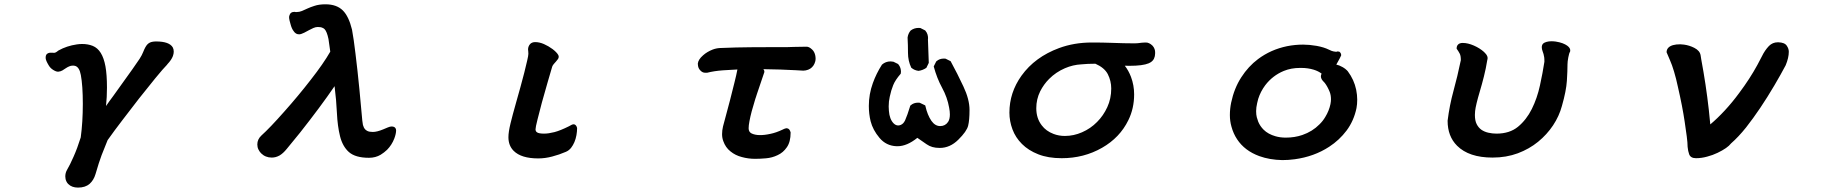

<svg xmlns="http://www.w3.org/2000/svg" viewBox="-20 -686 8540 893"><path d="M215.3 -440.9 233.4 -440.4Q239.7 -441.9 242.7 -444.3Q248.5 -448.7 252 -451.2Q290.5 -472.7 337.4 -479.5Q350.1 -481.4 362.3 -481.4Q389.2 -481.4 411.1 -472.7Q434.1 -463.4 448.7 -439.7Q463.4 -416 470.5 -377.2Q477.5 -338.4 477.5 -278.3Q477.5 -234.4 473.1 -192.9Q486.3 -212.4 506.8 -239.7Q522.9 -261.7 595.7 -363.8Q616.7 -393.1 629.4 -412.6Q640.6 -430.2 646 -444.3Q656.2 -470.2 666 -480Q675.3 -489.3 689 -491.7Q696.3 -493.2 706.1 -493.2Q767.6 -493.2 783.7 -465.3Q788.1 -457 788.1 -445.8Q788.1 -436.5 784.2 -425.3Q777.3 -407.2 759.3 -388.2Q757.8 -385.7 755.9 -383.8Q740.2 -368.2 702.1 -321.8Q627.9 -231.4 549.8 -127.9Q511.2 -77.6 480.5 -34.2Q466.3 -0.5 452.6 35.6Q440.4 67.9 424.3 123.5Q416 151.9 397 168.9Q377 186.5 342.8 186.5Q314 186.5 297.4 169.9Q292 164.6 289.1 158.2Q283.7 147.5 283.7 134.8Q283.7 118.7 291 105.5Q305.7 80.6 322.3 42.5Q339.4 4.4 355.5 -46.9Q365.2 -118.2 365.2 -202.9Q365.2 -287.6 356 -336.9Q349.1 -375 328.1 -379.9Q324.7 -380.9 320.3 -380.9Q309.1 -380.9 302.2 -377.4Q293.9 -374 286.4 -368.9Q278.8 -363.8 270.5 -358.6Q262.2 -353.5 250.5 -352.5H250Q240.7 -352.5 227.5 -360.8Q213.9 -369.1 206.1 -382.8Q193.4 -403.8 192.4 -415Q192.4 -417.5 192.4 -418.9Q192.4 -428.7 197.8 -434.6Q205.1 -440.9 215.3 -440.9Z M1458 -560.5Q1448.2 -560.5 1437.3 -555.7Q1426.3 -550.8 1417.5 -545.9Q1403.3 -538.1 1395 -533.9Q1386.7 -529.8 1381.1 -528.1Q1375.5 -526.4 1371.3 -526.4Q1367.2 -526.4 1364.5 -527.1Q1361.8 -527.8 1359.4 -528.8Q1354.5 -531.2 1350.1 -535.6L1346.7 -540Q1336.4 -552.2 1330.6 -576.2Q1328.6 -583 1326.7 -590.6Q1324.7 -598.1 1324.7 -602.1Q1324.7 -606 1324.7 -608.2Q1324.7 -610.4 1325.7 -612.8Q1330.1 -630.9 1349.6 -630.9Q1352.5 -630.9 1355.5 -629.9Q1356.4 -629.9 1358.4 -629.9Q1372.6 -629.9 1384.5 -635Q1396.5 -640.1 1410.2 -646.5Q1423.8 -652.8 1442.4 -658.7Q1463.9 -666 1493.7 -666Q1545.9 -666 1574.7 -637.2Q1602.1 -609.9 1617.2 -548.3Q1625.5 -503.4 1633.3 -437L1642.6 -357.4Q1647.5 -315.4 1651.4 -272.9Q1662.6 -148.4 1665 -126V-125.5Q1666 -114.3 1668 -105Q1671.4 -91.8 1678.7 -84Q1682.6 -80.1 1689 -76.7Q1698.2 -72.3 1713.9 -72.3Q1733.4 -72.3 1762.7 -84.5L1783.7 -93.3Q1794.4 -97.7 1800.8 -97.7Q1812 -97.7 1817.4 -92.3Q1822.3 -87.4 1822.3 -80.1Q1822.3 -64 1814 -42Q1802.7 -12.2 1780.3 10.7Q1767.1 23.4 1750.5 33.7Q1726.6 47.9 1696.3 47.9Q1632.8 47.9 1602.5 21Q1573.2 -5.4 1561.5 -52.5Q1549.8 -99.6 1547.1 -159.4Q1544.4 -219.2 1536.1 -285.2Q1470.7 -189.5 1375 -68.4Q1342.8 -28.3 1313.5 6.8Q1296.9 27.3 1280.3 37.1Q1262.7 46.9 1244.1 46.9Q1214.4 46.9 1194.3 26.9Q1187 19.5 1181.9 9Q1176.8 -1.5 1176.8 -14.2Q1176.8 -38.1 1195.8 -55.7Q1234.9 -90.8 1302.2 -167Q1366.7 -239.3 1425.3 -314.9Q1483.9 -389.6 1516.1 -445.8L1507.8 -504.4Q1500.5 -539.6 1489.3 -550.8Q1485.8 -554.2 1480 -556.6Q1472.2 -560.5 1458 -560.5Z M2469.2 -490.2Q2488.8 -490.2 2510 -481Q2531.2 -471.7 2550.3 -457.5Q2569.3 -442.9 2576.2 -430.7Q2578.6 -426.3 2578.6 -421.9Q2578.6 -417.5 2575.7 -412.1Q2571.8 -406.2 2566.2 -400.1Q2560.5 -394 2555.4 -387.9Q2550.3 -381.8 2548.3 -376L2527.3 -304.2Q2497.1 -201.2 2480 -130.4Q2470.7 -93.8 2470.7 -84Q2470.7 -80.6 2471.7 -78.1Q2472.7 -75.2 2474.1 -73.7Q2476.6 -71.8 2478 -70.3Q2486.8 -64.5 2510.7 -64.5Q2531.2 -64.5 2558.6 -71.5Q2585.9 -78.6 2626 -98.6Q2641.1 -107.9 2647.5 -107.9Q2654.8 -107.9 2659.7 -101.1Q2662.1 -98.1 2664.1 -90.8V-89.8Q2664.1 -74.7 2661.1 -57.6Q2654.8 -22.5 2636.2 1.5Q2626 14.2 2612.3 20Q2580.6 33.7 2548.3 42Q2515.6 50.8 2483.4 50.8Q2404.3 50.8 2369.1 15.6Q2344.7 -8.8 2344.7 -47.9Q2344.7 -72.3 2354.5 -112.3Q2362.8 -147 2380.9 -210.9L2400.4 -280.3Q2420.4 -352.5 2432.1 -404.8Q2437.5 -427.7 2437.5 -435.8Q2437.5 -443.8 2436.8 -448.5Q2436 -453.1 2436 -455.1Q2436 -462.4 2438 -468.3Q2440.9 -476.1 2445.8 -481.4Q2454.6 -490.2 2469.2 -490.2Z M3530.3 -364.3Q3535.2 -359.4 3535.2 -352.5V-351.1Q3502.9 -255.9 3500.7 -249.3Q3498.5 -242.7 3497.6 -239.7Q3496.6 -236.8 3495.6 -233.4Q3494.6 -230 3493.2 -226.6Q3473.1 -162.6 3465.8 -122.6Q3461.9 -102.1 3461.9 -89.4Q3461.9 -72.3 3475.6 -65.4Q3505.9 -50.8 3563.5 -63.5Q3589.4 -68.8 3619.6 -83Q3627.4 -87.4 3636.2 -89.4Q3637.7 -89.4 3639.4 -89.4Q3641.1 -89.4 3644 -88.4Q3652.8 -85.9 3657.2 -70.3V-69.3Q3657.2 -25.9 3639.6 -1Q3622.6 23.9 3596.7 35.6Q3571.3 47.9 3542.5 50.3Q3515.1 52.7 3492.2 52.7Q3460 52.7 3430.2 44.4Q3399.9 36.6 3377.4 18.1Q3354.5 0 3344.2 -29.3Q3338.4 -44.4 3338.4 -62Q3338.4 -79.6 3342.8 -98.1Q3346.2 -112.3 3355.5 -145.5Q3375 -216.3 3396 -302.2Q3404.8 -336.9 3409.7 -362.8Q3396.5 -361.8 3379.2 -361.1Q3361.8 -360.4 3341.8 -358.9Q3301.8 -356 3269 -347.7Q3265.6 -347.7 3263.4 -347.7Q3261.2 -347.7 3258.8 -347.7Q3247.1 -348.1 3237.8 -357.9Q3228.5 -367.2 3226.6 -379.4Q3225.6 -386.2 3225.6 -389.6V-390.1Q3227.5 -409.2 3250 -428.7Q3268.6 -445.3 3294.9 -455.6Q3314 -462.9 3335.9 -462.9Q3403.3 -465.8 3471.2 -466.3Q3539.1 -466.8 3578.6 -466.8Q3618.2 -466.8 3625.7 -466.8Q3633.3 -466.8 3640.6 -466.8Q3656.2 -467.3 3672.9 -467.8Q3706.1 -468.8 3731.4 -468.8Q3736.8 -468.8 3742.2 -466.3Q3747.6 -463.9 3751.7 -460.4Q3755.9 -457 3757.8 -455.1Q3767.6 -445.8 3771.5 -429.7Q3773.4 -420.9 3773.4 -413.3Q3773.4 -405.8 3771.5 -399.4Q3765.6 -377.9 3748.5 -366.7Q3743.7 -363.8 3738.8 -361.8Q3727.1 -357.4 3715.8 -357.4Q3715.3 -357.4 3681.6 -359.4Q3610.8 -363.3 3530.3 -364.3Z M4154.3 -5.9Q4152.3 -5.9 4149.9 -5.9Q4101.6 -7.8 4070.6 -44.7Q4039.6 -81.5 4029.3 -122.1Q4021 -155.8 4021 -193.4Q4021 -248 4039.6 -299.3Q4055.7 -344.2 4082 -385.3L4082.5 -385.7Q4099.1 -400.4 4122.1 -400.4Q4127.9 -400.4 4135.3 -398.9L4157.2 -388.2Q4165 -378.9 4167.7 -369.9Q4170.4 -360.8 4170.4 -352.5Q4170.4 -349.1 4169.4 -343.3Q4143.6 -313.5 4134.3 -290Q4124.5 -266.1 4118.2 -235.8Q4113.3 -214.4 4113.3 -190.9Q4113.3 -181.2 4114.3 -170.4Q4117.2 -131.3 4136.7 -111.8Q4146.5 -102.5 4157.2 -102.5Q4169.9 -102.5 4180.2 -112.3Q4185.5 -117.7 4189.5 -126Q4199.7 -148.4 4213.9 -194.8L4215.8 -196.3Q4229.5 -208.5 4250 -208.5Q4252.9 -208.5 4257.8 -208L4283.2 -195.8L4284.2 -192.4Q4293.5 -150.9 4312 -124Q4329.1 -99.6 4353 -99.6Q4376.5 -99.6 4389.6 -119.1Q4397.9 -131.8 4397.9 -153.8Q4397.9 -168 4394.5 -185.1Q4386.2 -232.9 4361.8 -277.6Q4337.4 -322.3 4322.8 -377L4334.5 -400.4L4335.9 -401.4Q4349.6 -413.6 4370.1 -413.6Q4373 -413.6 4377.9 -413.1L4401.4 -401.4Q4433.6 -342.3 4460.9 -283.7Q4489.3 -223.6 4489.3 -174.8Q4489.3 -127 4482.9 -101.6Q4476.6 -75.2 4437 -36.1Q4398.4 2 4351.1 2Q4331.1 2 4316.7 -2.2Q4302.2 -6.3 4289.6 -15.1Q4268.6 -29.3 4246.6 -44.9Q4198.2 -5.9 4154.3 -5.9ZM4218.3 -371.1Q4203.1 -403.3 4203.1 -439.9Q4203.1 -475.6 4201.2 -511.2Q4203.6 -529.8 4215.3 -543.9Q4231.4 -556.2 4252.4 -556.2Q4255.9 -556.2 4260.7 -555.7L4283.2 -544.4Q4291 -535.2 4293.7 -526.1Q4296.4 -517.1 4296.4 -508.8Q4296.4 -505.9 4295.9 -502.9L4299.8 -393.6L4288.6 -370.6Q4271.5 -358.9 4252 -356.4Q4232.9 -358.9 4219.7 -370.1Z M5352.5 -437Q5352.5 -424.3 5347.2 -413.1Q5340.8 -399.4 5322.8 -391.6Q5295.4 -379.9 5232.9 -379.9Q5222.7 -379.9 5211.4 -380.4Q5229 -357.9 5240.2 -328.6Q5254.9 -289.6 5254.9 -247.1Q5254.9 -181.6 5228 -127Q5188.5 -45.9 5105.5 1.5Q5021 49.8 4918 49.8Q4855 49.8 4809.1 31.7Q4763.2 13.7 4733.2 -16.4Q4703.1 -46.4 4689 -84.5Q4674.8 -122.6 4674.8 -162.1Q4674.8 -255.4 4731 -334Q4793.5 -420.9 4905.8 -462.4Q4976.1 -488.3 5057.6 -488.3Q5108.9 -488.3 5147.9 -486.8Q5212.4 -484.4 5252.9 -484.4Q5269 -484.4 5276.9 -485.6Q5284.7 -486.8 5289.6 -487.3Q5299.3 -488.3 5306.6 -488.3Q5314 -488.3 5315.9 -487.8Q5317.9 -487.3 5323 -485.4Q5328.1 -483.4 5332.8 -480Q5337.4 -476.6 5340.6 -473.4Q5343.8 -470.2 5346.2 -465.8Q5348.6 -461.4 5349.9 -458Q5351.1 -454.6 5351.8 -450.9Q5352.5 -447.3 5352.5 -444.1Q5352.5 -440.9 5352.5 -437ZM4799.8 -182.6Q4799.8 -135.7 4825.2 -103Q4845.2 -76.2 4880.4 -63Q4904.8 -53.7 4932.6 -53.7Q4974.1 -53.7 5012.7 -70.8Q5052.2 -87.9 5082.5 -118.7Q5111.8 -147.9 5130.1 -187.7Q5148.4 -227.5 5148.4 -274.4Q5148.4 -309.6 5132.3 -341.3Q5116.7 -371.1 5074.7 -389.6Q5038.1 -389.6 5009.3 -386.7Q4970.7 -384.8 4933.1 -368.7Q4891.1 -350.6 4859.4 -318.8Q4834.5 -293.9 4817.9 -261.2Q4799.8 -224.6 4799.8 -182.6Z M6217.8 -429.7V-428.2Q6213.9 -419.4 6210.2 -412.6Q6206.5 -405.8 6205.6 -404.3Q6204.6 -402.8 6203.9 -401.4Q6203.1 -399.9 6202.4 -398.4Q6201.7 -397 6200.7 -395.5Q6199.7 -394 6198.7 -392.1Q6197.3 -389.2 6195.3 -385.3Q6210.4 -382.3 6226.1 -373Q6236.8 -366.7 6244.6 -358.9Q6247.6 -356 6249 -354Q6277.8 -315.4 6287.6 -269Q6292.5 -244.1 6292.5 -222.7Q6292.5 -201.2 6289.1 -183.1Q6276.9 -124.5 6243.2 -79.1Q6209.5 -34.2 6162.1 -3.4Q6091.8 42.5 6001.5 54.7Q5973.1 58.6 5944.3 58.6Q5885.3 57.6 5836.9 40Q5769 15.1 5733.9 -38.1Q5716.3 -64.5 5707.5 -97.2Q5700.2 -122.6 5700.2 -150.9Q5700.2 -179.7 5706.1 -208.5Q5720.2 -275.4 5753.2 -326.4Q5786.1 -377.4 5831.1 -411.1Q5890.6 -455.6 5966.3 -471.2Q6002.9 -478.5 6041 -478.5Q6069.8 -478.5 6103.5 -472.7Q6138.2 -466.3 6160.6 -455.1Q6175.3 -447.8 6182.6 -446.8Q6189.9 -445.3 6192.9 -445.3Q6195.8 -445.3 6196.8 -445.3Q6199.2 -446.8 6202.1 -446.8Q6205.1 -446.8 6210 -445.3L6211.4 -443.8Q6217.8 -438 6217.8 -429.7ZM6130.9 -312Q6123.5 -321.8 6123.5 -331.1Q6123.5 -337.9 6127 -343.3Q6112.3 -355 6090.3 -361.8Q6063.5 -370.1 6032.2 -370.1Q6029.3 -370.1 6026.4 -370.1Q5984.9 -370.1 5950.7 -356Q5898.9 -334.5 5864.7 -289.6Q5842.8 -260.3 5832 -226.1Q5829.1 -217.3 5827.1 -206.5Q5822.3 -186 5822.3 -169.2Q5822.3 -152.3 5825.4 -140.6Q5828.6 -128.9 5832 -120.1Q5840.8 -99.1 5856.9 -83Q5877.9 -62 5912.6 -52.2Q5934.6 -45.9 5960 -45.9Q6001.5 -45.9 6037.1 -58.1Q6084 -74.2 6116.7 -107.4Q6132.8 -123 6144 -142.1Q6161.6 -170.9 6168 -201.7Q6170.4 -214.4 6170.4 -224.1Q6170.4 -243.2 6164.6 -258.3Q6154.3 -283.7 6141.6 -300.3L6135.7 -306.6Q6132.8 -309.1 6130.9 -312Z M6783.2 -486.3Q6807.1 -486.3 6835 -474.1Q6862.8 -461.9 6882.3 -444.3Q6893.6 -434.1 6897.5 -423.8Q6898.9 -419.9 6898.9 -415.5Q6898.9 -411.1 6897.5 -407.2Q6891.1 -367.2 6881.8 -330.6Q6872.6 -293.9 6862.8 -261.2Q6843.8 -197.3 6840.8 -169.4Q6839.8 -159.7 6839.8 -151.4Q6839.8 -125 6848.1 -108.6Q6856.4 -92.3 6870.1 -82.5Q6884.3 -72.8 6902.3 -68.8Q6920.9 -64.5 6940.4 -64.5Q7001 -64.5 7040 -96.2Q7079.6 -128.9 7104.5 -179Q7129.4 -229 7142.3 -288.3Q7155.3 -347.7 7163.1 -398.9Q7163.1 -413.6 7162.1 -419.9Q7159.7 -435.5 7154.8 -447.3Q7150.9 -457.5 7150.9 -466.3Q7150.9 -476.6 7157.2 -483.4Q7162.6 -488.3 7173.1 -491.2Q7183.6 -494.1 7195.1 -494.1Q7206.5 -494.1 7215.8 -492.7Q7225.1 -491.2 7232.9 -489.3Q7248.5 -485.4 7259.5 -479.5Q7270.5 -473.6 7275.4 -468.3Q7283.2 -460.4 7283.2 -451.7Q7283.2 -449.7 7282.7 -446.3L7282.2 -445.3Q7277.8 -438.5 7274.2 -418.9Q7270.5 -399.4 7270.5 -386.7Q7270.5 -356 7267.6 -310.1Q7264.6 -263.2 7244.6 -193.4Q7231.9 -146 7203.4 -103Q7174.8 -60.1 7133.8 -26.6Q7092.8 6.8 7039.6 26.9Q6985.8 46.9 6921.9 46.9Q6812 46.9 6756.8 -8.3Q6712.9 -52.2 6712.9 -124V-124.5Q6721.7 -195.8 6740.2 -263.2Q6758.8 -330.6 6774.4 -406.2Q6774.4 -426.3 6769.5 -436Q6763.7 -447.3 6754.9 -459.5V-462.4Q6755.4 -472.7 6761.7 -479Q6769 -486.3 6783.2 -486.3Z M7731.4 -444.8Q7732.9 -467.8 7761.2 -476.1Q7775.4 -480 7794.9 -480Q7801.3 -480 7812.5 -478.5Q7837.4 -475.1 7860.4 -463.4Q7886.2 -450.2 7889.6 -428.7L7892.6 -409.7Q7914.6 -292.5 7927.7 -175.8Q7931.6 -140.6 7934.6 -107.4Q7967.3 -134.8 8002.2 -172.4Q8037.1 -210 8069.3 -253.9Q8118.7 -319.8 8153.8 -384.3Q8163.1 -400.9 8174.8 -424.3Q8188 -451.7 8207.5 -472.2Q8224.6 -489.3 8248.5 -489.3Q8250 -489.3 8251.5 -489.3Q8280.8 -488.3 8290.5 -473.1Q8299.8 -459.5 8299.8 -445.3Q8299.8 -417.5 8285.2 -382.3Q8262.7 -339.8 8232.9 -289.1Q8167 -177.2 8101.1 -93.3Q8065.4 -48.8 8031.2 -19Q8015.1 2.4 7968.3 24.9Q7946.3 35.6 7919.9 42.5Q7893.6 49.8 7868.2 49.8Q7843.3 49.8 7836.4 31.7Q7831.1 17.6 7829.1 -3.4V-3.9Q7829.1 -21 7825.2 -51.5Q7821.3 -82 7815.4 -120.6Q7805.2 -189.9 7784.2 -281.2Q7775.9 -320.3 7766.1 -353Q7756.3 -385.7 7747.6 -404.8Q7738.8 -423.8 7731.4 -442.9Z"/></svg>

Font: Bakudai
Style: Bold
Weight: 700
Version: Version 1.48